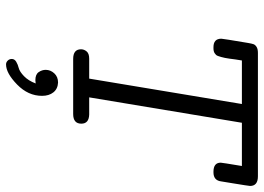

<svg xmlns="http://www.w3.org/2000/svg" viewBox="-139 -512 873 635"><g transform="rotate(90 297.5 -194.5)"><path d="M175 203Q175 194 184 188.5Q193 183 205 180Q217 177 232 162.5Q247 148 256 124Q255 124 251.5 124.5Q248 125 245 125Q226 125 218.5 114Q211 103 211 91Q211 75 222.5 62.5Q234 50 253 50Q274 51 285.5 65.5Q297 80 297 103Q297 149 259.5 185.5Q222 222 193 222Q186 222 180.5 216.5Q175 211 175 203ZM108 -490Q108 -495 122 -578Q124 -590 126 -596Q128 -602 135 -606.5Q142 -611 155 -611H563Q595 -611 595 -585Q595 -583 592.5 -567Q590 -551 586 -526.5Q582 -502 580 -490Q577 -464 550 -464H548Q518 -464 518 -488Q518 -492 529 -558H386L302 -53H359Q389 -52 389 -27Q389 0 357 0H175Q143 0 143 -26Q143 -36 150 -44.5Q157 -53 174 -53H240L324 -558H180Q178 -548 176.5 -536Q175 -524 174 -517Q173 -510 171.5 -502Q170 -494 168.5 -489.5Q167 -485 165.5 -480Q164 -475 161.5 -472.5Q159 -470 156 -468Q153 -466 149 -465Q145 -464 140 -464H136Q108 -464 108 -490Z"/></g></svg>

Font: CMU Typewriter Text
Style: LightOblique
Weight: 200
Italic angle: -9.46001°
Version: Version 0.7.0